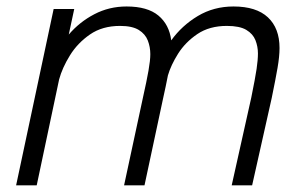

<svg xmlns="http://www.w3.org/2000/svg" viewBox="-20 -558 916 578"><path d="M28.5 0 141.5 -531H203.5L187 -454Q219.5 -492 264 -515.2Q308.5 -538.5 361 -538.5Q424 -538.5 456.8 -511.2Q489.5 -484 495.5 -436.5Q527.5 -481 575.5 -509.8Q623.5 -538.5 683 -538.5Q751.5 -538.5 786.5 -505.8Q821.5 -473 821.5 -413.5Q821.5 -388 815.5 -353.5Q809.5 -319 798 -263L739 0H677.5L736.5 -264.5Q748.5 -323.5 752.5 -350.8Q756.5 -378 756.5 -397Q756.5 -418 749 -437Q741.5 -456 721.5 -468Q701.5 -480 663 -480Q610.5 -480 574.2 -455.5Q538 -431 516.2 -396.5Q494.5 -362 485.5 -331Q482.5 -315.5 478.8 -297.8Q475 -280 470.5 -259.5L415 0H353.5L410.5 -265Q421.5 -314 427 -345.2Q432.5 -376.5 432.5 -395Q432.5 -416.5 425 -436Q417.5 -455.5 397.8 -467.8Q378 -480 341.5 -480Q288 -480 250.8 -454.2Q213.5 -428.5 190.5 -391.2Q167.5 -354 158 -319L90.5 0Z"/></svg>

Font: Epilogue Light
Style: Italic
Weight: 300
Italic angle: -12°
Designer: Tyler Finck
Foundry: Etcetera Type Co
Version: Version 2.111; ttfautohint (v1.8.3)